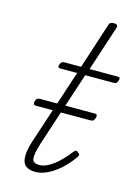

<svg xmlns="http://www.w3.org/2000/svg" viewBox="-114 -794 629 872"><g transform="rotate(15 200.5 -357.5)"><path d="M140 15Q113 15 96.5 3.5Q80 -8 78 -36Q76 -64 91 -113L208 -468H131Q121 -468 119 -472.5Q117 -477 120 -485Q123 -493 127.5 -496.5Q132 -500 141 -500H218L288 -715Q290 -723 295 -726.5Q300 -730 311 -730Q321 -730 325.5 -726Q330 -722 328 -714L258 -500H388Q398 -500 400 -496Q402 -492 399 -484Q396 -474 391.5 -471Q387 -468 378 -468H246L130 -114Q114 -63 116.5 -41.5Q119 -20 150 -20Q179 -20 214.5 -46.5Q250 -73 285 -119Q291 -126 295.5 -126Q300 -126 305 -121Q313 -116 313 -111Q313 -106 309 -101Q284 -65 255 -39Q226 -13 196.5 1Q167 15 140 15ZM67 -276Q57 -276 55 -280.5Q53 -285 55 -295Q58 -304 62.5 -307.5Q67 -311 77 -311H332Q342 -311 343.5 -306.5Q345 -302 343 -294Q340 -284 335.5 -280Q331 -276 322 -276Z"/></g></svg>

Font: Playwrite US Trad Thin
Style: Regular
Weight: 250
Designer: Veronika Burian, José Scaglione
Foundry: TypeTogether
Version: Version 1.003